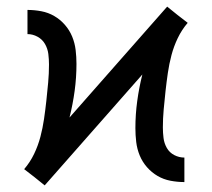

<svg xmlns="http://www.w3.org/2000/svg" viewBox="-20 -550 640 580"><path d="M115 10 84 -15 53 -39Q71 -60 83 -85Q95 -110 102 -136.5Q109 -163 113 -190.5Q117 -218 120 -245.5Q123 -273 125.5 -300.5Q128 -328 128 -355Q128 -371 126 -387Q124 -403 116 -417Q108 -431 93.5 -439Q79 -447 63 -447V-520Q84 -520 105 -516Q126 -512 144 -501.5Q162 -491 176 -475Q190 -459 198 -439.5Q206 -420 208.5 -399Q211 -378 211 -357Q211 -316 205.5 -275.5Q200 -235 190 -195L485 -530L516 -505L547 -481Q529 -460 517 -435Q505 -410 498 -383.5Q491 -357 487 -329.5Q483 -302 480 -274.5Q477 -247 474.5 -219.5Q472 -192 472 -165Q472 -149 474 -133Q476 -117 484 -103Q492 -89 506.5 -81.5Q521 -74 537 -74V0Q516 0 495 -4Q474 -8 456 -18.5Q438 -29 424 -45Q410 -61 402 -80.5Q394 -100 391.5 -121Q389 -142 389 -163Q389 -204 394.5 -244.5Q400 -285 410 -325Z"/></svg>

Font: Iosevka Aile
Style: Regular
Weight: 400
Designer: Belleve Invis
Foundry: Belleve Invis
Version: Version 28.0.1; ttfautohint (v1.8.4)